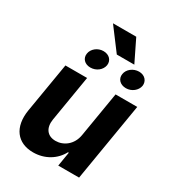

<svg xmlns="http://www.w3.org/2000/svg" viewBox="-215 -1031 1052 1160"><g transform="rotate(30 311.0 -451.5)"><path d="M403.4 -232.2C391.7 -159.1 335.6 -120.7 281.2 -120.7C223.7 -120.7 193.5 -160.9 203.8 -225.1L257.1 -545.5H105.8L47.6 -198.2C27 -70.7 88.4 7.1 198.2 7.1C280.2 7.1 347.7 -35.2 381.4 -99.1H387.1L370.7 0H516L606.9 -545.5H455.6ZM182.2 -672.6C176.1 -637.4 202.1 -609.7 241.8 -609.7C283 -609.7 317.1 -637.4 323.2 -672.6C328.5 -707.4 303.3 -735.8 262.1 -735.8C221.9 -735.8 187.1 -706.7 182.2 -672.6ZM227.3 -909.8 341.6 -757.8H463.8L389.6 -909.8ZM429.3 -671.9C423.3 -637.4 449.2 -609 490.4 -609C530.5 -609 565 -637.4 571 -671.9C576 -706.7 551.1 -735.8 510.7 -735.8C470.5 -735.8 434.3 -707.7 429.3 -671.9Z"/></g></svg>

Font: Magic Ui Pro
Style: Bold Italic
Weight: 700
Italic angle: -9.39999°
Designer: Stefan Endress, Andreas Faust
Version: Version 1.000;FEAKit 1.0